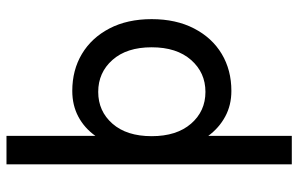

<svg xmlns="http://www.w3.org/2000/svg" viewBox="-188 -552 942 607"><g transform="rotate(-90 283.5 -249.0)"><path d="M67 202V-700H157V-419Q182 -454 218 -473Q254 -492 299 -492Q365 -492 416 -461.5Q467 -431 496.5 -374.5Q526 -318 526 -241Q526 -164 496.5 -107Q467 -50 416 -19.5Q365 11 299 11Q254 11 218 -8.5Q182 -28 157 -62V202ZM296 -71Q357 -71 397 -116.5Q437 -162 437 -241Q437 -320 397 -365Q357 -410 296 -410Q235 -410 195.5 -365Q156 -320 156 -241Q156 -162 195.5 -116.5Q235 -71 296 -71Z"/></g></svg>

Font: Zen Kaku Gothic Antique Medium
Style: Regular
Weight: 500
Designer: Yoshimichi Ohira
Foundry: Positype
Version: Version 1.002